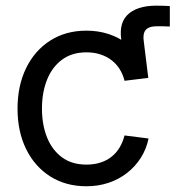

<svg xmlns="http://www.w3.org/2000/svg" viewBox="-20 -647 643 679"><path d="M431.6 -365.7 412.1 -488.8Q396.5 -559.1 429.4 -593Q462.4 -627 533.2 -627Q549.8 -627 561 -626.5Q572.3 -626 580.6 -625.5V-553.2Q571.8 -553.7 557.4 -554Q543 -554.2 535.6 -554.2Q506.3 -554.2 495.1 -540.8Q483.9 -527.3 488.8 -498L504.4 -371.6ZM285.6 11.7Q212.9 11.7 158 -22.9Q103 -57.6 72.5 -119.6Q42 -181.6 42 -262.7Q42 -344.2 72.5 -406.5Q103 -468.8 158 -503.7Q212.9 -538.6 285.6 -538.6Q327.6 -538.6 364 -526.6Q400.4 -514.6 429.2 -492.7Q458 -470.7 477.3 -439.9Q496.6 -409.2 504.4 -371.6L420.4 -361.3Q415 -383.3 403.8 -401.6Q392.6 -419.9 375.5 -433.3Q358.4 -446.8 335.9 -454.3Q313.5 -461.9 285.6 -461.9Q234.4 -461.9 199.2 -435.8Q164.1 -409.7 146.2 -364.7Q128.4 -319.8 128.4 -262.7Q128.4 -206.1 146.2 -161.4Q164.1 -116.7 199 -90.8Q233.9 -64.9 285.6 -64.9Q313.5 -64.9 335.9 -72.3Q358.4 -79.6 375.2 -93.3Q392.1 -106.9 403.3 -126Q414.6 -145 420.4 -168L505.4 -157.2Q497.6 -119.6 478 -88.9Q458.5 -58.1 429.4 -35.4Q400.4 -12.7 364 -0.5Q327.6 11.7 285.6 11.7Z"/></svg>

Font: Inter 24pt
Style: Regular
Weight: 400
Designer: Rasmus Andersson
Foundry: rsms
Version: Version 4.001;git-66647c0bb